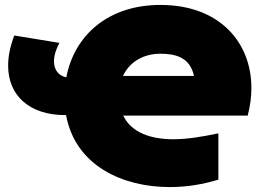

<svg xmlns="http://www.w3.org/2000/svg" viewBox="-20 -736 1089 779"><path d="M244 -269H248C286 -62 480 23 668 23C739 23 802 12 866 -7V-195C800 -181 738 -171 684 -171C595 -171 514 -196 480 -267H985C995 -305 1000 -343 1000 -379C1000 -565 870 -716 631 -716C417 -716 281 -591 249 -422C214 -430 199 -456 199 -488C199 -510 207 -536 221 -562L38 -592C21 -548 13 -507 13 -470C13 -347 101 -269 244 -269ZM479 -428C505 -484 561 -518 631 -518C691 -518 751 -504 767 -428Z"/></svg>

Font: Chess Sans Black
Style: Regular
Weight: 900
Designer: Wolf Bōese
Foundry: Wolf Bōese
Version: Version 7.223;Glyphs 3.3 (3306)